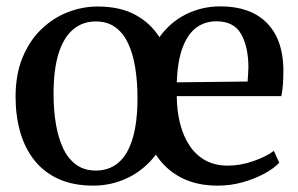

<svg xmlns="http://www.w3.org/2000/svg" viewBox="-20 -573 938 604"><path d="M274 11Q210.5 11 164.2 -10Q118 -31 88 -69Q58 -107 43.5 -157.8Q29 -208.5 29 -268.5Q29 -338 50.5 -391Q72 -444 109 -480Q146 -516 192.2 -534.2Q238.5 -552.5 287.5 -552.5Q357.5 -552.5 405.5 -526.5Q453.5 -500.5 481.5 -456Q515 -503 565 -528Q615 -553 673.5 -553Q766 -553 817.5 -502.8Q869 -452.5 871.5 -358.5Q871.5 -328 870 -306.8Q868.5 -285.5 865 -270.5H536Q536.5 -223 546.8 -183.2Q557 -143.5 577 -114Q597 -84.5 626.8 -68.2Q656.5 -52 697 -52Q737 -52 778 -66.5Q819 -81 841.5 -98.5L858.5 -61Q841.5 -43 811 -26.5Q780.5 -10 742.8 0.5Q705 11 665.5 11Q597.5 11 548.8 -14.8Q500 -40.5 470.5 -86.5Q452.5 -63 430.2 -44.5Q408 -26 382.5 -13.8Q357 -1.5 329.5 4.8Q302 11 274 11ZM148.5 -277.5Q148.5 -226 156 -182Q163.5 -138 179.2 -105.2Q195 -72.5 220.2 -54.5Q245.5 -36.5 281.5 -36.5Q323.5 -36.5 352.8 -61.5Q382 -86.5 397.2 -137.2Q412.5 -188 412.5 -264.5Q412.5 -315.5 405.5 -359.5Q398.5 -403.5 383.2 -436.2Q368 -469 343 -487.2Q318 -505.5 281.5 -505.5Q239.5 -505.5 209.8 -480.2Q180 -455 164.2 -404.5Q148.5 -354 148.5 -277.5ZM536 -314 759 -316.5Q760 -328 760.5 -340.8Q761 -353.5 761.5 -361.5Q761 -427 738.2 -466.5Q715.5 -506 660.5 -506Q624.5 -506 597.5 -486Q570.5 -466 554.5 -423.5Q538.5 -381 536 -314Z"/></svg>

Font: Merriweather 60pt Medium
Style: Regular
Weight: 500
Version: Version 2.100